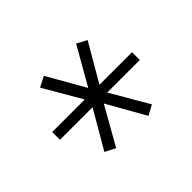

<svg xmlns="http://www.w3.org/2000/svg" viewBox="-81 -819 471 471"><g transform="rotate(45 154.5 -583.5)"><path d="M141 -722V-609L43 -666L29 -640L127 -584L29 -528L43 -501L141 -558V-445H168V-558L266 -501L280 -528L181 -584L280 -640L266 -666L168 -609V-722Z"/></g></svg>

Font: Montserrat ExtraLight
Style: Regular
Weight: 250
Designer: Julieta Ulanovsky
Foundry: Julieta Ulanovsky
Version: Version 4.000